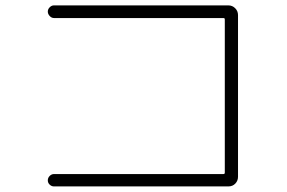

<svg xmlns="http://www.w3.org/2000/svg" viewBox="-20 -708 1040 696"><path d="M790 -77.1Q794.9 -77.1 794.9 -82V-637.7Q794.9 -642.6 790 -642.6H175.8Q167 -642.6 160.2 -649.9Q153.3 -657.2 153.3 -666Q153.3 -674.8 160.2 -681.6Q167 -688.5 175.8 -688.5H807.6Q822.3 -688.5 832.5 -678.2Q842.8 -668 842.8 -653.3V-67.4Q842.8 -52.7 833 -42.5Q823.2 -32.2 807.6 -32.2H175.8Q167 -32.2 160.2 -38.6Q153.3 -44.9 153.3 -54.2Q153.3 -63.5 160.2 -70.3Q167 -77.1 175.8 -77.1Z"/></svg>

Font: Rounded-L Mgen+ 1m light
Style: Regular
Weight: 200
Designer: [Source Han Sans]
Ryoko NISHIZUKA  (kana & ideographs); Paul D. Hunt (Latin, Greek & Cyrillic); Wenlong ZHANG  (bopomofo
Version: Version 1.059.20150602